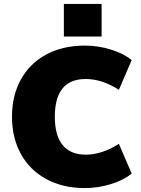

<svg xmlns="http://www.w3.org/2000/svg" viewBox="-20 -947 719 977"><path d="M41 -353Q41 -460 86 -542Q131 -624 215 -669.5Q299 -715 412 -715Q480 -715 545.5 -694.5Q611 -674 650 -641L585 -490Q499 -545 416 -545Q259 -545 259 -353Q259 -257 299 -208.5Q339 -160 416 -160Q499 -160 585 -215L650 -64Q611 -31 545.5 -10.5Q480 10 412 10Q299 10 215 -36Q131 -82 86 -164Q41 -246 41 -353ZM497 -927V-761H305V-927Z"/></svg>

Font: Nunito Sans Heavy
Style: Regular
Weight: 400
Designer: Vernon Adams
Foundry: Vernon Adams
Version: Version 2.500